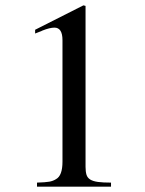

<svg xmlns="http://www.w3.org/2000/svg" viewBox="-20 -696 540 716"><path d="M299 -674V-74Q299 -56 302.5 -44.5Q306 -33 316.5 -26.5Q327 -20 345.5 -17.5Q364 -15 394 -15V0H118V-15Q150 -16 164 -18.5Q178 -21 189 -28Q213 -41 213 -93V-546Q213 -593 183 -593Q166 -593 138 -582Q135 -580 127.5 -577.5Q120 -575 111 -571V-585L291 -676Z"/></svg>

Font: Klingon pIqaD vaHbo'
Style: Regular
Weight: 400
Width: 0
Designer: Mike Neff (qa'vaj)
Foundry: Mike Neff and Michael Everson
Version: Version 2.003